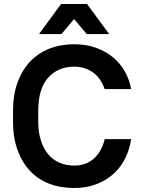

<svg xmlns="http://www.w3.org/2000/svg" viewBox="-20 -930 710 959"><path d="M350 9Q281 9 224.5 -13Q168 -35 128.5 -78Q89 -121 67 -182.5Q45 -244 45 -324V-376Q45 -455 67 -516.5Q89 -578 129 -621Q169 -664 225.5 -686.5Q282 -709 350 -709Q411 -709 460.5 -691Q510 -673 546 -642.5Q582 -612 604.5 -571.5Q627 -531 635 -485H503Q495 -508 482 -528.5Q469 -549 450 -564Q431 -579 406 -588Q381 -597 350 -597Q270 -597 220.5 -542Q171 -487 171 -376V-324Q171 -269 184.5 -227.5Q198 -186 221.5 -158.5Q245 -131 278 -117Q311 -103 350 -103Q411 -103 450 -139Q489 -175 503 -235H635Q627 -182 604.5 -137.5Q582 -93 545.5 -60.5Q509 -28 460 -9.5Q411 9 350 9ZM350 -835 287 -760H175L285 -910H415L525 -760H413Z"/></svg>

Font: PT Root UI Web Bold
Style: Regular
Weight: 700
Designer: Vitaly Kuzmin
Foundry: ParaType Ltd.
Version: Version 1.000W